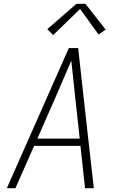

<svg xmlns="http://www.w3.org/2000/svg" viewBox="-20 -987 640 1007"><path d="M16 0 341 -735H390L417 -490L472 0H426L402 -222H159L61 0ZM176 -260H398L373 -490Q368 -535 363.5 -579.5Q359 -624 354 -669Q335 -624 315.5 -579.5Q296 -535 277 -490ZM259 -803 228 -834 381 -967H428L534 -832L497 -806L400 -940Z"/></svg>

Font: Iosevka SS04 XLt Ex
Style: Italic
Weight: 200
Width: 7
Italic angle: -9°
Monospace: yes
Designer: Belleve Invis
Foundry: Belleve Invis
Version: Version 19.0.0; ttfautohint (v1.8.4)